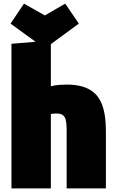

<svg xmlns="http://www.w3.org/2000/svg" viewBox="-20 -1022 629 1057"><path d="M38 -892 176 -792C132 -788 88 -785 43 -781V15H260V-394C270 -397 280 -397 293 -397C352 -397 347 -349 347 -255V15H563V-288C563 -444 535 -571 310 -555C292 -554 275 -551 260 -547V-779L414 -892L339 -1002L227 -937L112 -1002Z"/></svg>

Font: Repo ExtraBlack
Style: Regular
Weight: 400
Designer: Stefan Peev
Foundry: Context Ltd
Version: Version 001.502